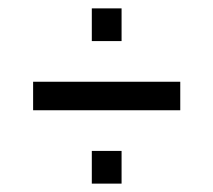

<svg xmlns="http://www.w3.org/2000/svg" viewBox="-20 -486 509 458"><path d="M59 -223V-291H410V-223ZM199 -48V-126H270V-48ZM199 -388V-466H270V-388Z"/></svg>

Font: Archivo ExtraCondensed
Style: Regular
Weight: 400
Width: 2
Designer: Hector Gatti
Foundry: Omnibus-Type
Version: Version 2.001